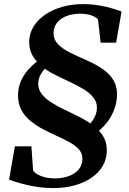

<svg xmlns="http://www.w3.org/2000/svg" viewBox="-20 -840 642 954"><path d="M510.5 -90.5Q510 -48.5 489.8 -14.5Q469.5 19.5 433.5 44Q397.5 68.5 349.5 81.5Q301.5 94.5 245 94.5Q207 94.5 172.8 89.8Q138.5 85 109.8 78Q81 71 59.2 64Q37.5 57 25 53L54 -113H136L144.5 7.5Q152.5 19 168.5 27.8Q184.5 36.5 206 41.5Q227.5 46.5 253 46.5Q288 46.5 319 36Q350 25.5 369.5 3.8Q389 -18 389.5 -50.5Q390 -77 372.8 -96.8Q355.5 -116.5 326.8 -132.5Q298 -148.5 263.5 -164Q229 -179.5 194.8 -197.5Q160.5 -215.5 131.8 -238.8Q103 -262 86 -294Q69 -326 69.5 -370Q70.5 -407.5 84.2 -438Q98 -468.5 119.2 -492.5Q140.5 -516.5 163.5 -534Q145 -554 135 -578Q125 -602 125 -632Q125.5 -675 147.5 -709.5Q169.5 -744 206.8 -768.8Q244 -793.5 291.5 -806.5Q339 -819.5 391 -819.5Q437 -819.5 475.8 -812.5Q514.5 -805.5 542.5 -796.8Q570.5 -788 584 -782.5L557 -628H480L467 -743Q461.5 -751 448.8 -757.5Q436 -764 418 -768Q400 -772 378.5 -772Q354.5 -772 331.5 -766.8Q308.5 -761.5 289.5 -750Q270.5 -738.5 259 -721Q247.5 -703.5 246 -678.5Q245 -649 261.8 -628Q278.5 -607 306.8 -590.5Q335 -574 369 -559.2Q403 -544.5 437 -528Q471 -511.5 499.5 -490Q528 -468.5 545 -439Q562 -409.5 561.5 -368Q560.5 -330 547.8 -296.5Q535 -263 514.8 -236Q494.5 -209 471.5 -190.5Q491 -170 501 -146Q511 -122 510.5 -90.5ZM461.5 -304.5Q462 -333 444.2 -355.2Q426.5 -377.5 397 -395.8Q367.5 -414 332.8 -430.2Q298 -446.5 263.8 -463Q229.5 -479.5 203 -498.5Q190 -485 180.2 -466.5Q170.5 -448 170 -425.5Q169.5 -396.5 186.5 -374Q203.5 -351.5 232.2 -332.8Q261 -314 295.5 -297.5Q330 -281 365 -263.8Q400 -246.5 429.5 -227Q442.5 -242 452 -262.2Q461.5 -282.5 461.5 -304.5Z"/></svg>

Font: Merriweather 72pt
Style: Bold Italic
Weight: 700
Italic angle: -7.8°
Version: Version 2.101